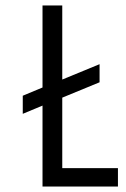

<svg xmlns="http://www.w3.org/2000/svg" viewBox="-20 -680 460 700"><path d="M135 0V-295L63 -265V-331L135 -361V-660H207V-390L343 -446V-380L207 -324V-67H410V0Z"/></svg>

Font: Bricolage Grotesque 10pt Condensed Light
Style: Regular
Weight: 300
Width: 3
Designer: Mathieu Triay
Foundry: Atelier Triay
Version: Version 1.000; ttfautohint (v1.8.4.7-5d5b);gftools[0.9.32]